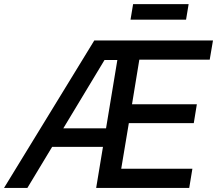

<svg xmlns="http://www.w3.org/2000/svg" viewBox="-51 -927 1071 947"><path d="M-31.2 0 414.1 -727.5H999.5L983.4 -632.8H636.2L600.1 -412.6H919.9L904.8 -319.8H584.5L546.9 -94.7H897.9L882.3 0H423.3L527.8 -630.9H464.4L84 0ZM167.5 -202.6 182.6 -293.9H522L506.3 -202.6ZM879.4 -906.7 866.7 -830.1H592.8L605.5 -906.7Z"/></svg>

Font: Inter 28pt Medium
Style: Italic
Weight: 500
Italic angle: -9.3988°
Designer: Rasmus Andersson
Foundry: rsms
Version: Version 4.001;git-66647c0bb